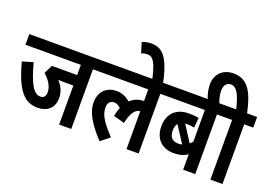

<svg xmlns="http://www.w3.org/2000/svg" viewBox="-121 -1239 2256 1596"><g transform="rotate(20 1007.5 -440.5)"><path d="M597 -528H677V-622H0V-528H490V-438H267L229 -362C276 -322 309 -271 309 -219C309 -183 293 -165 262 -165C202 -165 159 -244 114 -415L19 -387C83 -144 159 -70 272 -70C359 -70 415 -120 415 -206C415 -261 393 -308 356 -347C371 -346 389 -345 407 -345H490V0H597Z M664 -528H1086V-425C1041 -425 1000 -410 967 -378C928 -410 893 -426 842 -426C772 -426 696 -381 696 -271C696 -179 758 -86 853 15L931 -47C847 -137 803 -196 803 -266C803 -302 821 -330 858 -330C881 -330 900 -319 917 -301C907 -279 900 -253 894 -224L992 -197C1014 -306 1052 -332 1086 -335V0H1193V-528H1273V-622H664Z M1090 -615H1185C1139 -839 1077 -896 982 -896C953 -896 926 -891 900 -880L928 -789C944 -796 961 -800 982 -800C1034 -800 1059 -751 1090 -615Z M1774 -528V-622H1260V-528H1587V-249C1580 -240 1572 -231 1563 -224L1472 -366C1477 -367 1482 -367 1488 -367C1512 -367 1535 -364 1553 -360L1561 -448C1541 -453 1506 -456 1473 -456C1361 -456 1293 -389 1293 -278C1293 -167 1361 -102 1465 -102C1517 -102 1555 -115 1587 -136V0H1694V-528ZM1394 -277C1394 -304 1400 -325 1413 -340L1508 -194C1497 -191 1486 -190 1474 -190C1427 -190 1394 -213 1394 -277Z M1581 -615H1684C1671 -647 1659 -681 1659 -724C1659 -773 1680 -802 1720 -802C1772 -802 1802 -739 1830 -622H1761V-528H1828V0H1935V-528H2015V-622H1926C1890 -796 1836 -896 1710 -896C1613 -896 1553 -833 1553 -742C1553 -700 1563 -657 1581 -615Z"/></g></svg>

Font: Noto Sans Devanagari UI Condensed SemiBold
Style: Regular
Weight: 600
Width: 3
Designer: Jelle Bosma - Monotype Design Team
Foundry: Monotype Imaging Inc.
Version: Version 2.003